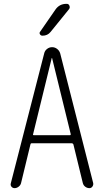

<svg xmlns="http://www.w3.org/2000/svg" viewBox="-20 -975 540 995"><path d="M151.4 -279.3Q150.4 -277.3 151.4 -275.9Q152.3 -274.4 155.3 -274.4H342.8Q344.7 -274.4 345.7 -275.9Q346.7 -277.3 346.7 -279.3L250 -673.8Q250 -674.8 249 -674.8Q248 -674.8 248 -673.8ZM55.7 0Q45.9 0 39.6 -7.3Q33.2 -14.6 36.1 -25.4L209 -698.2Q211.9 -711.9 223.6 -721.2Q235.4 -730.5 250 -730.5Q264.6 -730.5 276.4 -721.2Q288.1 -711.9 292 -698.2L462.9 -26.4Q464.8 -16.6 459 -8.3Q453.1 0 443.4 0Q431.6 0 421.9 -7.3Q412.1 -14.6 409.2 -26.4L360.4 -226.6Q358.4 -231.4 353.5 -232.4H143.6Q138.7 -232.4 137.7 -226.6L88.9 -25.4Q85.9 -14.6 76.2 -7.3Q66.4 0 55.7 0ZM324.2 -955.1H326.2Q335.9 -955.1 339.8 -945.3Q343.8 -935.5 337.9 -927.7L242.2 -809.6Q226.6 -790 200.2 -790Q191.4 -790 187 -797.4Q182.6 -804.7 188.5 -811.5L267.6 -925.8Q288.1 -955.1 324.2 -955.1Z"/></svg>

Font: Rounded-L Mgen+ 1mn light
Style: Regular
Weight: 200
Designer: [Source Han Sans]
Ryoko NISHIZUKA  (kana & ideographs); Paul D. Hunt (Latin, Greek & Cyrillic); Wenlong ZHANG  (bopomofo
Version: Version 1.059.20150602